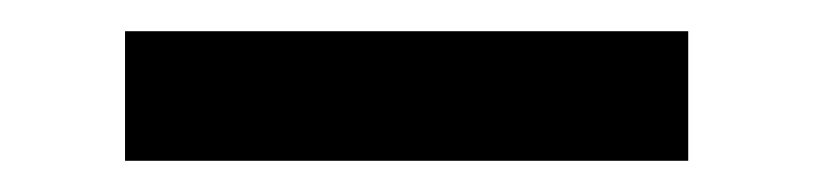

<svg xmlns="http://www.w3.org/2000/svg" viewBox="-20 -332 521 123"><path d="M60.1 -229V-312H420.9V-229Z"/></svg>

Font: SVN-Playfair Display
Style: Bold
Weight: 700
Designer: Claus Eggers Sørensen
Foundry: Claus Eggers Sørensen
Version: Version 1.004;PS 001.004;hotconv 1.0.70;makeotf.lib2.5.58329